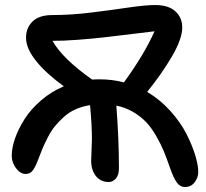

<svg xmlns="http://www.w3.org/2000/svg" viewBox="-20 -689 824 767"><path d="M415 38.1Q381.8 38.1 363 14.2Q344.2 -9.8 344.2 -46.9Q344.2 -58.1 345.7 -88.9Q347.2 -119.6 347.2 -132.8Q347.2 -188.5 339.8 -269Q308.6 -264.2 282.2 -252.4Q255.9 -240.7 235.6 -222.4Q215.3 -204.1 200 -185.5Q184.6 -167 170.9 -140.1Q157.2 -113.3 148.9 -93.5Q140.6 -73.7 129.9 -44.9Q119.1 -17.6 109.1 -5.9Q99.1 5.9 82 5.9Q61.5 5.9 44.2 -16.8Q26.9 -39.6 26.9 -66.9Q26.9 -98.1 40 -136Q53.2 -173.8 77.9 -212.9Q102.5 -252 143.6 -287.6Q184.6 -323.2 234.9 -344.2Q163.6 -396 123.8 -445.8Q84 -495.6 84 -538.1Q84 -578.1 110.4 -603.5Q136.7 -628.9 189.9 -628.9Q263.7 -628.9 344.7 -638.9Q425.8 -648.9 493.2 -658.9Q560.5 -668.9 600.1 -668.9Q652.8 -668.9 680.4 -644Q708 -619.1 708 -579.1Q708 -534.7 668.2 -465.8Q628.4 -397 567.9 -321.8Q618.7 -292 659.7 -246.6Q700.7 -201.2 724.1 -155.3Q747.6 -109.4 759.8 -69.3Q772 -29.3 772 -2Q772 20 757.6 39.1Q743.2 58.1 719.2 58.1Q699.2 58.1 686.3 40Q673.3 22 659.2 -18.1Q646 -56.6 634.3 -85Q622.6 -113.3 603.8 -146Q585 -178.7 564 -200.9Q543 -223.1 512.2 -241.5Q481.4 -259.8 444.8 -267.1Q455.1 -132.8 455.1 -17.1Q455.1 10.3 442.9 24.2Q430.7 38.1 415 38.1ZM377.9 -372.1Q428.7 -372.1 475.1 -359.9Q557.6 -473.6 597.2 -564Q581.1 -562 514.6 -554Q448.2 -545.9 400.1 -540.3Q352.1 -534.7 290.3 -530Q228.5 -525.4 189.9 -525.9Q228 -456.1 348.1 -371.1Q357.9 -372.1 377.9 -372.1Z"/></svg>

Font: Shantell Sans Irregular Bouncy
Style: Regular
Weight: 500
Designer: Stephen Nixon, Anya Danilova, Shantell Martin
Foundry: Arrow Type
Version: Version 1.006;[9816181b4]